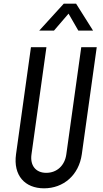

<svg xmlns="http://www.w3.org/2000/svg" viewBox="-20 -1006 559 1042"><path d="M193 -840H273L352 -932L405 -840H485L393 -986H326ZM505 -750H421L340 -169C332 -108 289 -68 231 -68C174 -68 142 -108 151 -169L232 -750H148L67 -169C51 -54 115 16 219 16C324 16 408 -55 424 -169Z"/></svg>

Font: Mohave
Style: Italic
Weight: 400
Italic angle: -8°
Designer: Gumpita Rahayu
Foundry: Tokotype
Version: Version 2.002;PS 002.002;hotconv 1.0.88;makeotf.lib2.5.64775